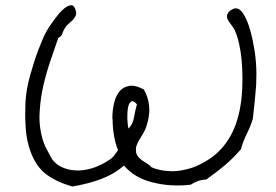

<svg xmlns="http://www.w3.org/2000/svg" viewBox="-20 -674 1043 725"><path d="M941.4 -482.4Q948.2 -437.5 948.2 -393.6Q948.2 -373 947.3 -353.5Q942.4 -289.1 934.6 -224.6Q924.8 -194.3 911.6 -168Q898.4 -141.6 889.6 -110.4Q861.3 -77.1 828.1 -49.3Q794.9 -21.5 758.8 3.9Q739.3 4.9 725.6 10.3Q711.9 15.6 700.2 23.4Q674.8 26.4 651.4 26.4Q600.6 26.4 555.7 14.6Q488.3 -2 448.2 -48.8Q411.1 -16.6 361.8 2Q312.5 20.5 252.9 30.3Q195.3 13.7 156.2 -14.6Q117.2 -43 95.7 -100.6Q80.1 -142.6 77.1 -190.4Q75.2 -215.8 75.2 -242.2Q75.2 -265.6 76.2 -290Q79.1 -336.9 93.8 -389.6Q108.4 -442.4 125 -486.3Q133.8 -506.8 139.6 -522Q145.5 -537.1 152.3 -549.8Q159.2 -562.5 167.5 -575.2Q175.8 -587.9 187.5 -603.5Q192.4 -610.4 203.1 -623Q213.9 -635.7 225.6 -644.5Q237.3 -653.3 249 -654.3Q259.8 -654.3 265.6 -635.7Q267.6 -629.9 267.6 -624Q267.6 -619.1 265.6 -614.3Q261.7 -605.5 254.4 -598.1Q247.1 -590.8 238.8 -584Q230.5 -577.1 226.6 -570.3Q219.7 -560.5 215.8 -548.3Q211.9 -536.1 200.2 -531.2Q186.5 -491.2 170.9 -445.8Q155.3 -400.4 144 -352.1Q132.8 -303.7 129.9 -253.9Q128.9 -243.2 128.9 -232.4Q128.9 -194.3 138.7 -156.2Q144.5 -132.8 155.3 -112.3Q166 -91.8 177.7 -71.3Q196.3 -47.9 222.7 -39.1Q246.1 -30.3 272.5 -30.3H278.3Q306.6 -31.2 335.9 -41.5Q365.2 -51.8 389.6 -68.4Q403.3 -76.2 411.6 -87.4Q419.9 -98.6 425.8 -107.4Q416 -129.9 410.6 -160.6Q405.3 -191.4 405.3 -222.7Q404.3 -224.6 404.3 -227.5Q404.3 -255.9 410.2 -282.2Q416 -309.6 430.2 -327.6Q444.3 -345.7 467.8 -349.6Q471.7 -350.6 475.6 -350.6Q496.1 -350.6 523.4 -335.9Q540 -307.6 543 -273.4Q543.9 -266.6 543.9 -260.7Q543.9 -231.4 533.2 -198.2Q528.3 -182.6 520.5 -169.9Q512.7 -157.2 505.9 -146Q499 -134.8 495.1 -123Q493.2 -116.2 493.2 -109.4Q493.2 -103.5 494.1 -97.7Q497.1 -86.9 503.4 -80.1Q509.8 -73.2 518.1 -67.4Q526.4 -61.5 535.6 -56.2Q544.9 -50.8 552.7 -42Q584 -29.3 616.2 -28.3Q622.1 -27.3 627.9 -27.3Q653.3 -27.3 677.7 -33.2Q707 -39.1 734.4 -52.7Q761.7 -66.4 785.2 -84Q831.1 -120.1 857.9 -175.3Q884.8 -230.5 892.6 -309.6Q895.5 -340.8 895.5 -376Q895.5 -411.1 892.6 -444.8Q889.6 -478.5 882.8 -508.8Q876 -539.1 866.2 -560.5Q863.3 -566.4 858.4 -573.2Q853.5 -580.1 848.6 -586.4Q843.8 -592.8 840.3 -599.6Q836.9 -606.4 836.9 -613.3Q838.9 -627 850.6 -634.8Q862.3 -642.6 870.1 -642.6Q885.7 -642.6 898.4 -622.6Q911.1 -602.5 919.9 -575.7Q928.7 -548.8 934.1 -522Q939.5 -495.1 941.4 -482.4ZM497.1 -280.3Q486.3 -292 479.5 -292Q476.6 -292 474.6 -290Q465.8 -283.2 462.9 -265.6Q460.9 -252 460.9 -235.4V-224.6Q461.9 -202.1 464.8 -188.5Q481.4 -204.1 485.8 -230Q490.2 -255.9 497.1 -280.3Z"/></svg>

Font: Crafty Girls
Style: Regular
Weight: 400
Designer: Crystal Kluge
Foundry: Font Diner, Inc DBA Tart Workshop
Version: Version 1.000